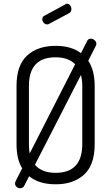

<svg xmlns="http://www.w3.org/2000/svg" viewBox="-20 -975 592 1022"><path d="M60 2Q60 -4 63 -10L98 -79Q68 -127 68 -208V-518Q68 -628 124.5 -679.5Q181 -731 276 -731Q359 -731 411 -692L444 -757Q449 -769 464 -769Q474 -769 483.5 -761Q493 -753 493 -742Q493 -734 489 -729L450 -652Q484 -599 484 -518V-208Q484 -97 427.5 -45.5Q371 6 276 6Q188 6 135 -37L110 12Q104 27 86 27Q76 27 68 19.5Q60 12 60 2ZM134 -208Q134 -178 138 -158L380 -633Q344 -670 276 -670Q134 -670 134 -518ZM166 -98Q202 -55 276 -55Q418 -55 418 -208V-518Q418 -546 411 -576ZM205 -873Q205 -886 216 -891L328 -952Q331 -955 336 -955Q347 -955 353.5 -946.5Q360 -938 360 -927Q360 -911 348 -905L241 -848Q236 -845 231 -845Q221 -845 213 -853.5Q205 -862 205 -873Z"/></svg>

Font: Terminal Dosis
Style: Regular
Weight: 400
Designer: Edgar Tolentino, Pablo Impallari, Igino Marini
Foundry: Edgar Tolentino, Pablo Impallari, Igino Marini
Version: Version 1.007